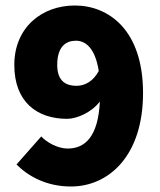

<svg xmlns="http://www.w3.org/2000/svg" viewBox="-20 -666 580 698"><path d="M258 -354C222 -354 188 -369 188 -430C188 -497 220 -518 256 -518C287 -518 325 -497 339 -408C319 -370 288 -354 258 -354ZM238 12C374 12 500 -98 500 -328C500 -558 374 -646 252 -646C132 -646 32 -566 32 -430C32 -294 116 -234 224 -234C258 -234 312 -256 343 -297C337 -169 289 -126 226 -126C190 -126 150 -148 130 -170L40 -68C82 -26 148 12 238 12Z"/></svg>

Font: Giro Sans Black
Style: Regular
Weight: 900
Designer: Paul D. Hunt
Foundry: Adobe Systems Incorporated
Version: Version 1.000;PS 1.0;hotconv 1.0.88;makeotf.lib2.5.647800